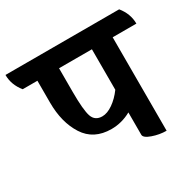

<svg xmlns="http://www.w3.org/2000/svg" viewBox="-191 -783 980 961"><g transform="rotate(-30 299.0 -302.5)"><path d="M647 -520H510V20Q470 20 430 6Q390 -8 390 -26V-155Q336 -125 276 -125Q174 -125 124.5 -202Q75 -279 75 -394V-520H-10Q-49 -568 -49 -625H608Q647 -577 647 -520ZM390 -520H200V-384Q200 -278 213 -240.5Q226 -203 268 -203Q297 -203 330 -226Q363 -249 390 -286Z"/></g></svg>

Font: Karma
Style: Bold
Weight: 700
Designer: Joana Correia
Foundry: Indian Type Foundry
Version: Version 1.202;PS 1.0;hotconv 1.0.78;makeotf.lib2.5.61930; tt